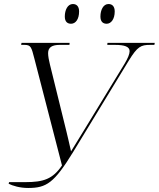

<svg xmlns="http://www.w3.org/2000/svg" viewBox="-20 -927 789 954"><path d="M510 -809C532 -809 550 -832 550 -870C550 -896 537 -907 519 -907C493 -907 479 -877 479 -845C479 -819 492 -809 510 -809ZM333 -809C356 -809 373 -832 373 -870C373 -896 360 -907 342 -907C316 -907 302 -877 302 -845C302 -819 315 -809 333 -809ZM23 -14C43 -4 78 7 120 7C211 7 249 -18 343 -171L620 -626C663 -696 680 -704 726 -704H747L749 -714H514L513 -704H551C599 -704 624 -695 624 -673C624 -659 616 -639 600 -612L392 -271C372 -238 354 -209 333 -175C323 -218 316 -251 310 -274L228 -607C223 -627 219 -648 219 -663C219 -692 239 -704 277 -704H325L326 -714H87L85 -704H101C134 -704 136 -693 151 -635L288 -105C242 -37 196 -22 105 -22H25Z"/></svg>

Font: Noto Serif Display Light
Style: Italic
Weight: 300
Italic angle: -12°
Designer: Monotype Design Team
Foundry: Monotype Imaging Inc.
Version: Version 2.009